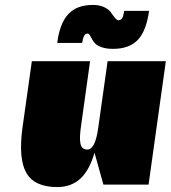

<svg xmlns="http://www.w3.org/2000/svg" viewBox="-20 -748 692 778"><path d="M582 0H399L363 -129Q342 -57 305 -23.5Q268 10 212 10Q120 10 87 -47Q54 -104 71 -230L109 -500H345L309 -242Q301 -190 306 -166Q311 -142 334 -142Q366 -142 378 -230L416 -500H652ZM212 -574Q217 -615 228.5 -644Q240 -673 257.5 -691.5Q275 -710 299.5 -719Q324 -728 357 -728Q384 -728 403 -718.5Q422 -709 430 -697Q438 -685 446 -675.5Q454 -666 460 -666Q467 -666 471.5 -670Q476 -674 478.5 -682Q481 -690 483 -704H584Q573 -623 538.5 -586.5Q504 -550 438 -550Q411 -550 392.5 -556.5Q374 -563 365.5 -572Q357 -581 352.5 -590Q348 -599 344 -605.5Q340 -612 334 -612Q318 -612 313 -574Z"/></svg>

Font: Fivo Sans Modern ExtBlk
Style: Regular
Weight: 900
Designer: Alexander Slobzheninov
Foundry: Alexander Slobzheninov
Version: 1.0